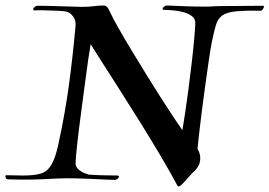

<svg xmlns="http://www.w3.org/2000/svg" viewBox="-60 -655 981 699"><path d="M586 21Q560 -28 525 -87Q490 -146 452 -207Q414 -268 378 -324.5Q342 -381 313.5 -425.5Q285 -470 270 -494Q267 -478 261 -437Q255 -396 248 -341.5Q241 -287 233.5 -231.5Q226 -176 221 -130Q216 -84 215 -61Q215 -48 225 -39Q235 -30 247 -25Q259 -20 265 -19Q282 -18 309 -17Q336 -16 367 -16Q373 -16 373 -12Q373 -8 368 -4Q363 0 358 0Q349 0 319.5 -1.5Q290 -3 252.5 -4.5Q215 -6 181 -6Q171 -6 162.5 -5.5Q154 -5 146 -5Q129 -4 95 -2.5Q61 -1 22 -1Q9 -1 -3.5 -1.5Q-16 -2 -29 -2H-31Q-38 -2 -40 -10.5Q-42 -19 -34 -17Q-17 -17 -3 -16.5Q11 -16 24 -16Q64 -16 88 -23Q112 -30 127 -55Q142 -80 153 -132Q177 -243 191 -346Q205 -449 215 -561Q217 -581 205.5 -596Q194 -611 180 -613Q170 -615 145.5 -616Q121 -617 98 -617.5Q75 -618 67 -617Q61 -617 61 -621Q61 -625 66 -629.5Q71 -634 76 -634Q109 -634 152 -632.5Q195 -631 237 -630Q264 -630 282 -632.5Q300 -635 316 -635Q325 -635 330 -629.5Q335 -624 343 -606Q352 -587 371.5 -552.5Q391 -518 417 -475Q443 -432 471 -386.5Q499 -341 525.5 -299.5Q552 -258 573 -226.5Q594 -195 604 -181Q608 -204 614 -243.5Q620 -283 626 -329.5Q632 -376 637.5 -422.5Q643 -469 646.5 -507.5Q650 -546 651 -568Q652 -586 639 -596Q626 -606 607 -611Q588 -616 569 -617.5Q550 -619 538 -619H537Q532 -619 532 -622Q532 -626 537 -630.5Q542 -635 547 -635Q560 -635 597 -633Q634 -631 677 -631Q688 -631 698 -631Q708 -631 718 -632Q734 -633 763.5 -633Q793 -633 828.5 -633.5Q864 -634 897 -634Q901 -634 901 -631Q901 -627 896.5 -621Q892 -615 887 -616Q830 -617 797.5 -613.5Q765 -610 749 -598.5Q733 -587 726 -563.5Q719 -540 711 -501Q706 -475 700 -434Q694 -393 687.5 -345.5Q681 -298 675 -252Q669 -206 665 -169Q661 -132 659 -113Q669 -97 669 -79Q669 -65 663.5 -53.5Q658 -42 650 -34Q641 -27 627 -10.5Q613 6 601.5 17Q590 28 586 21Z"/></svg>

Font: Tapestry
Style: Regular
Weight: 400
Designer: Robert E. Leuschke
Foundry: Robert E. Leuschke
Version: Version 1.010; ttfautohint (v1.8.4.7-5d5b)